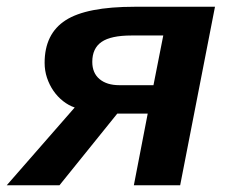

<svg xmlns="http://www.w3.org/2000/svg" viewBox="-65 -548 674 568"><path d="M282 -212 111 0H-45L156 -230Q138 -236 121.5 -249Q105 -262 93 -279.5Q81 -297 74 -318Q67 -339 67 -362Q67 -448 129 -488Q191 -528 333 -528H571L468 0H331L372 -212ZM418 -443H324Q263 -443 235.5 -424Q208 -405 208 -365Q208 -332 229.5 -314Q251 -296 288 -296H389Z"/></svg>

Font: Libra Sans Modern
Style: Bold Italic
Weight: 700
Italic angle: -12°
Foundry: Stefan Peev, Context Ltd
Version: Version 1.000